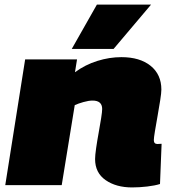

<svg xmlns="http://www.w3.org/2000/svg" viewBox="-20 -810 756 840"><path d="M90 -550H317L308 -494Q353 -527 406 -543.5Q459 -560 511 -560Q592 -560 639 -522Q686 -484 686 -418Q686 -404 681 -372Q676 -340 669.5 -303.5Q663 -267 658 -237Q653 -207 653 -197Q653 -180 669 -180Q678 -180 687 -181L680 -5Q658 2 624 6Q590 10 558 10Q488 10 442 -22Q396 -54 396 -114Q396 -130 400.5 -161.5Q405 -193 411.5 -228.5Q418 -264 422.5 -293Q427 -322 427 -333Q427 -370 385 -370Q368 -370 345 -363.5Q322 -357 307 -350L250 0H3ZM294 -596 404 -790H641L477 -596Z"/></svg>

Font: Georama Expanded Black
Style: Italic
Weight: 900
Width: 7
Italic angle: -9°
Designer: Jean-Baptiste Levee
Foundry: Production Type
Version: Version 1.000